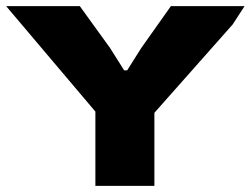

<svg xmlns="http://www.w3.org/2000/svg" viewBox="-20 -608 820 628"><path d="M292 0V-243L0 -588H241L340 -451L386 -378H396L442 -451L539 -588H780L741 -528L485 -239V0Z"/></svg>

Font: Goldman
Style: Bold
Weight: 700
Designer: Jaikishan Patel
Version: Version 1.000; ttfautohint (v1.8.3)